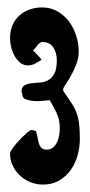

<svg xmlns="http://www.w3.org/2000/svg" viewBox="-20 -765 241 517"><path d="M94 -745Q116 -745 134.5 -734.5Q153 -724 165.5 -707.5Q178 -691 185 -669.5Q192 -648 192 -627Q192 -609 185.5 -592Q179 -575 171 -561Q163 -547 156.5 -537.5Q150 -528 150 -524V-521Q163 -501 172 -488Q181 -475 186 -461.5Q191 -448 193 -432Q195 -416 195 -391Q195 -369 189 -347Q183 -325 170.5 -307.5Q158 -290 139.5 -279Q121 -268 96 -268Q78 -268 62 -274.5Q46 -281 34 -292Q22 -303 14.5 -318.5Q7 -334 7 -352Q7 -356 14.5 -366.5Q22 -377 32 -387.5Q42 -398 51.5 -406.5Q61 -415 65 -415Q67 -415 71 -414Q75 -413 77 -412Q79 -406 80.5 -397.5Q82 -389 84 -381Q86 -373 91 -367.5Q96 -362 106 -362Q116 -362 123 -368Q130 -374 134 -383Q138 -392 139.5 -402Q141 -412 141 -420Q141 -442 133 -459.5Q125 -477 114 -495Q108 -495 95.5 -493.5Q83 -492 71 -493Q59 -494 49.5 -497.5Q40 -501 40 -512Q38 -516 38 -517Q38 -530 45 -534.5Q52 -539 62.5 -540.5Q73 -542 85.5 -542.5Q98 -543 108.5 -548.5Q119 -554 126 -566Q133 -578 133 -603Q133 -623 123.5 -637.5Q114 -652 92 -652Q84 -648 79.5 -641.5Q75 -635 69 -629Q75 -623 81 -617Q87 -611 92 -604Q84 -599 75 -594Q66 -589 55 -589Q43 -589 34 -596.5Q25 -604 19 -615Q13 -626 10 -638.5Q7 -651 7 -661Q7 -700 31.5 -722.5Q56 -745 94 -745Z"/></svg>

Font: Reclame
Style: Regular
Weight: 400
Designer: Peter Wiegel
Foundry: Peter Wiegel
Version: Version 1.000